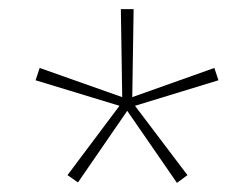

<svg xmlns="http://www.w3.org/2000/svg" viewBox="-20 -765 547 421"><path d="M128 -381 151 -365 259 -522 368 -364 391 -381 276 -533 459 -589 450 -616 270 -552 273 -745H245L248 -552L67 -616L58 -589L242 -533Z"/></svg>

Font: Noto Sans Devanagari ExtraCondensed Thin
Style: Regular
Weight: 100
Width: 2
Designer: Jelle Bosma - Monotype Design Team
Foundry: Monotype Imaging Inc.
Version: Version 2.004